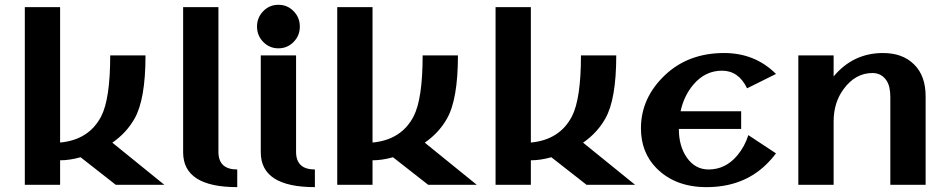

<svg xmlns="http://www.w3.org/2000/svg" viewBox="-20 -767 3945 797"><path d="M83 0V-737.3H229.5V-175.3Q349.1 -186.5 399.9 -283.7Q437.5 -356.4 437.5 -537.1H584Q584 -353.5 538.1 -273.9Q504.4 -214.8 446.3 -174.8L662.1 0H460.4L314.5 -114.3Q269.5 -101.6 229.5 -101.6V0Z M964.8 9.8Q740.2 9.8 740.2 -134.8V-737.3H886.7V-136.7Q886.7 -63.5 964.8 -63.5Z M1287.1 9.8Q1062.5 9.8 1062.5 -134.8V-537.1H1209V-136.7Q1209 -63.5 1287.1 -63.5ZM1072.8 -720.7Q1098.6 -747.1 1135.7 -747.1Q1172.9 -747.1 1198.7 -720.7Q1224.6 -694.3 1224.6 -656.7Q1224.6 -619.1 1198.7 -592.8Q1172.9 -566.4 1135.7 -566.4Q1098.6 -566.4 1072.8 -592.8Q1046.9 -619.1 1046.9 -656.7Q1046.9 -694.3 1072.8 -720.7Z M1379.9 0V-737.3H1526.4V-175.3Q1646 -186.5 1696.8 -283.7Q1734.4 -356.4 1734.4 -537.1H1880.9Q1880.9 -353.5 1835 -273.9Q1801.3 -214.8 1743.2 -174.8L1959 0H1757.3L1611.3 -114.3Q1566.4 -101.6 1526.4 -101.6V0Z M2037.1 0V-737.3H2183.6V-175.3Q2303.2 -186.5 2354 -283.7Q2391.6 -356.4 2391.6 -537.1H2538.1Q2538.1 -353.5 2492.2 -273.9Q2458.5 -214.8 2400.4 -174.8L2616.2 0H2414.6L2268.6 -114.3Q2223.6 -101.6 2183.6 -101.6V0Z M2912.6 9.8Q2782.7 9.8 2704.6 -69.3Q2640.6 -134.3 2640.6 -234.4Q2640.6 -360.4 2740.2 -455.1Q2837.4 -546.9 2985.8 -546.9Q3114.3 -546.9 3201.2 -460L3081.1 -400.4Q3045.9 -473.6 2977.1 -473.6Q2907.2 -473.6 2858.4 -416Q2818.8 -369.1 2805.2 -305.2H3056.6V-231.9H2797.9Q2797.9 -160.6 2831.1 -112.8Q2865.7 -63.5 2921.4 -63.5Q2991.2 -63.5 3040 -121.1Q3071.3 -158.2 3086.4 -206.1L3201.2 -130.4Q3182.6 -105.5 3158.2 -82Q3062.5 9.8 2912.6 9.8Z M3293.9 0V-537.1H3440.4V-449.7Q3521.5 -546.9 3645.5 -546.9Q3726.6 -546.9 3773.9 -500Q3822.3 -453.1 3822.3 -367.2V0H3675.8V-364.7Q3675.8 -409.2 3659.7 -433.1Q3638.7 -463.9 3601.6 -463.9Q3531.2 -463.9 3482.4 -397.9Q3440.4 -341.8 3440.4 -262.7V0Z"/></svg>

Font: Klaudia
Style: Bold
Weight: 700
Designer: Wojciech Kalinowski "wmk69" (wmk69@o2.pl)
Foundry: Wojciech Kalinowski "wmk69" (wmk69@o2.pl)
Version: Version 3.1.0; 2021-05-10